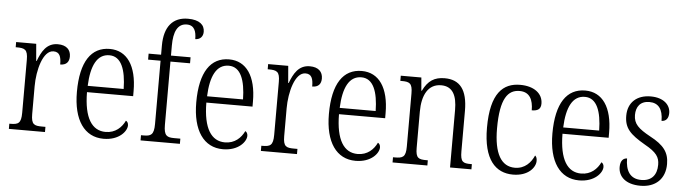

<svg xmlns="http://www.w3.org/2000/svg" viewBox="-48 -971 4218 1181"><g transform="rotate(5 2061.0 -380.5)"><path d="M32 0H255V-32H235C186 -32 167 -38 167 -103V-275C167 -374 199 -499 264 -499C302 -499 312 -471 312 -422C351 -422 367 -444 367 -476C367 -517 341 -545 287 -545C217 -545 188 -489 166 -431H163L154 -536H30V-504H35C86 -504 105 -497 105 -433V-106C105 -39 86 -32 37 -32H32Z M617 10C713 10 760 -49 760 -85C760 -100 753 -109 745 -113C725 -71 687 -33 626 -33C542 -33 492 -107 491 -267H776V-298C776 -455 714 -544 608 -544C494 -544 429 -451 429 -263C429 -89 499 10 617 10ZM714 -306H492C497 -431 533 -505 609 -505C683 -505 712 -424 714 -306Z M845 0H1088V-32H1051C1006 -32 986 -40 986 -108V-499H1107V-536H986V-598C986 -682 1009 -735 1067 -735C1114 -735 1126 -697 1126 -650C1156 -650 1174 -670 1174 -699C1174 -742 1142 -771 1071 -771C978 -771 925 -710 925 -593V-536H848V-499H925V-108C925 -40 905 -32 861 -32H845Z M1354 10C1450 10 1497 -49 1497 -85C1497 -100 1490 -109 1482 -113C1462 -71 1424 -33 1363 -33C1279 -33 1229 -107 1228 -267H1513V-298C1513 -455 1451 -544 1345 -544C1231 -544 1166 -451 1166 -263C1166 -89 1236 10 1354 10ZM1451 -306H1229C1234 -431 1270 -505 1346 -505C1420 -505 1449 -424 1451 -306Z M1588 0H1811V-32H1791C1742 -32 1723 -38 1723 -103V-275C1723 -374 1755 -499 1820 -499C1858 -499 1868 -471 1868 -422C1907 -422 1923 -444 1923 -476C1923 -517 1897 -545 1843 -545C1773 -545 1744 -489 1722 -431H1719L1710 -536H1586V-504H1591C1642 -504 1661 -497 1661 -433V-106C1661 -39 1642 -32 1593 -32H1588Z M2173 10C2269 10 2316 -49 2316 -85C2316 -100 2309 -109 2301 -113C2281 -71 2243 -33 2182 -33C2098 -33 2048 -107 2047 -267H2332V-298C2332 -455 2270 -544 2164 -544C2050 -544 1985 -451 1985 -263C1985 -89 2055 10 2173 10ZM2270 -306H2048C2053 -431 2089 -505 2165 -505C2239 -505 2268 -424 2270 -306Z M2401 0H2616V-32H2609C2559 -32 2541 -38 2541 -102V-326C2541 -427 2577 -499 2658 -499C2730 -499 2756 -443 2756 -355V0H2888V-32H2882C2833 -32 2817 -39 2817 -105V-355C2817 -486 2769 -544 2676 -544C2613 -544 2573 -519 2542 -455H2539L2532 -536H2405V-504H2413C2461 -504 2480 -497 2480 -433V-105C2480 -39 2461 -32 2411 -32H2401Z M3145 10C3239 10 3283 -46 3283 -86C3283 -103 3279 -112 3271 -119C3252 -75 3215 -33 3153 -33C3069 -33 3023 -109 3023 -265C3023 -451 3070 -506 3142 -506C3204 -506 3226 -459 3226 -394C3263 -394 3282 -406 3282 -440C3282 -503 3227 -544 3142 -544C3037 -544 2961 -478 2961 -264C2961 -66 3038 10 3145 10Z M3553 10C3649 10 3696 -49 3696 -85C3696 -100 3689 -109 3681 -113C3661 -71 3623 -33 3562 -33C3478 -33 3428 -107 3427 -267H3712V-298C3712 -455 3650 -544 3544 -544C3430 -544 3365 -451 3365 -263C3365 -89 3435 10 3553 10ZM3650 -306H3428C3433 -431 3469 -505 3545 -505C3619 -505 3648 -424 3650 -306Z M3932 10C4025 10 4084 -45 4084 -137C4084 -209 4052 -252 3965 -298C3892 -338 3861 -366 3861 -421C3861 -471 3886 -508 3943 -508C3998 -508 4027 -472 4027 -399C4055 -399 4070 -419 4070 -451C4070 -501 4028 -543 3948 -543C3863 -543 3808 -494 3808 -412C3808 -335 3844 -299 3937 -245C4011 -204 4030 -175 4030 -128C4030 -64 3997 -26 3934 -26C3864 -26 3836 -76 3836 -150C3815 -150 3795 -135 3795 -94C3795 -36 3840 10 3932 10Z"/></g></svg>

Font: Noto Serif Devanagari Condensed Light
Style: Regular
Weight: 300
Width: 3
Designer: Universal Thirst, Indian Type Foundry and the Monotype Design Team
Foundry: Monotype Imaging Inc.
Version: Version 2.004